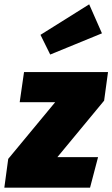

<svg xmlns="http://www.w3.org/2000/svg" viewBox="-54 -867 519 887"><path d="M445 -534 427 -402 211 -141H399L362 0H-34L-16 -133L201 -395H37L57 -534ZM358 -847 417 -713 178 -615 133 -706Z"/></svg>

Font: Fira Sans Condensed Black
Style: Italic
Weight: 900
Width: 3
Italic angle: -8°
Designer: Carrois Corporate & Edenspiekermann AG
Foundry: Carrois Corporate GbR & Edenspiekermann AG
Version: Version 4.203